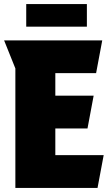

<svg xmlns="http://www.w3.org/2000/svg" viewBox="-20 -917 541 937"><path d="M0 -720H479L449 -560H250V-450H437L407 -290H250V-160H486L456 0H55V-583ZM108 -897H404V-787H108Z"/></svg>

Font: Protest Strike
Style: Regular
Weight: 400
Designer: Octavio Pardo
Foundry: Ashler Design
Version: Version 2.005; ttfautohint (v1.8.4.7-5d5b)